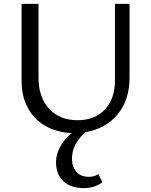

<svg xmlns="http://www.w3.org/2000/svg" viewBox="-20 -678 774 987"><path d="M646 -658V-279Q646 -165 585 -90.5Q524 -16 420 1Q350 61 350 138Q350 179 372.5 205Q395 231 437 231Q465 231 486 217L507 259Q485 274 462 281.5Q439 289 410 289Q343 289 305.5 253.5Q268 218 268 155Q268 117 288 78.5Q308 40 349 6Q272 3 213.5 -30.5Q155 -64 123 -123.5Q91 -183 91 -262V-658H178V-279Q178 -178 232.5 -119Q287 -60 379 -60Q468 -60 519.5 -115.5Q571 -171 571 -265V-658Z"/></svg>

Font: Ysabeau Infant Medium
Style: Regular
Weight: 500
Designer: Christian Thalmann (Catharsis Fonts)
Version: Version 0.003